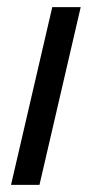

<svg xmlns="http://www.w3.org/2000/svg" viewBox="-20 -520 259 540"><path d="M127 -500H207L91 0H11Z"/></svg>

Font: CBA Beacon Sans
Style: Italic
Weight: 400
Italic angle: -13°
Designer: Wei Huang
Foundry: Wei Huang
Version: Version 1.002